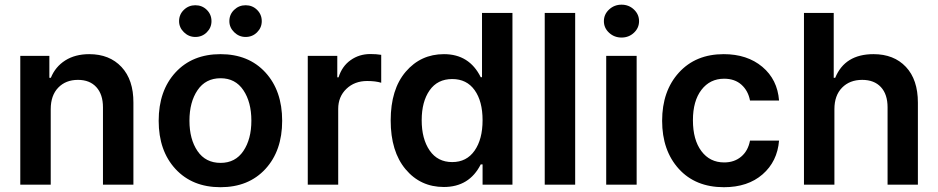

<svg xmlns="http://www.w3.org/2000/svg" viewBox="-20 -782 3971 813"><path d="M194.8 -319.8V0H65.9V-545.4H189V-452.6H195.3Q214.4 -499.5 256.3 -526.1Q298.3 -552.7 357.9 -552.7Q443.8 -552.7 494.6 -498.3Q545.4 -443.8 544.9 -347.2V0H416V-327.6Q416 -382.3 387.9 -413.1Q359.9 -443.8 310.1 -443.8Q258.3 -443.8 226.6 -410.9Q194.8 -377.9 194.8 -319.8Z M807.1 -625.5Q779.3 -625.5 758.8 -645.5Q738.3 -665.5 738.3 -692.4Q738.3 -720.7 758.5 -740.2Q778.8 -759.8 807.1 -759.8Q835.9 -759.8 855.7 -740.2Q875.5 -720.7 875.5 -692.4Q875.5 -665 855.7 -645.3Q835.9 -625.5 807.1 -625.5ZM1020 -625.5Q992.2 -625.5 971.7 -645.5Q951.2 -665.5 951.2 -692.4Q951.2 -720.7 971.4 -740.2Q991.7 -759.8 1020 -759.8Q1048.8 -759.8 1068.6 -740.2Q1088.4 -720.7 1088.4 -692.4Q1088.4 -665 1068.6 -645.3Q1048.8 -625.5 1020 -625.5ZM651.9 -270.5Q651.9 -397.9 723.1 -475.3Q794.4 -552.7 913.6 -552.7Q1032.7 -552.7 1103.8 -475.3Q1174.8 -397.9 1174.8 -270.5Q1174.8 -143.6 1103.8 -66.4Q1032.7 10.7 913.6 10.7Q794.4 10.7 723.1 -66.4Q651.9 -143.6 651.9 -270.5ZM914.1 -92.3Q976.6 -92.3 1010.5 -142.6Q1044.4 -192.9 1044.4 -271Q1044.4 -349.6 1010.5 -400.1Q976.6 -450.7 914.1 -450.7Q850.6 -450.7 816.4 -400.1Q782.2 -349.6 782.2 -271Q782.2 -192.4 816.4 -142.3Q850.6 -92.3 914.1 -92.3Z M1283.2 0V-545.4H1408.2V-454.6H1413.6Q1428.2 -501.5 1464.6 -527.3Q1501 -553.2 1548.3 -553.2Q1573.7 -553.2 1594.2 -549.8V-431.6Q1570.3 -439 1534.7 -439Q1481.4 -439 1446.8 -405.8Q1412.1 -372.6 1412.1 -320.8V0Z M1859.4 9.8Q1760.3 9.8 1697.3 -65.4Q1634.3 -140.6 1634.3 -272Q1634.3 -403.8 1698 -478.3Q1761.7 -552.7 1859.9 -552.7Q1967.3 -552.7 2015.6 -455.1H2021V-727.1H2149.9V0H2023.4V-85.9H2015.6Q1967.3 9.8 1859.4 9.8ZM1895 -95.7Q1955.6 -95.7 1989.5 -144Q2023.4 -192.4 2023.4 -272.9Q2023.4 -353.5 1989.7 -400.4Q1956.1 -447.3 1895 -447.3Q1832.5 -447.3 1799.1 -399.4Q1765.6 -351.6 1765.6 -272.9Q1765.6 -193.8 1799.3 -144.8Q1833 -95.7 1895 -95.7Z M2415.5 -727.1V0H2286.6V-727.1Z M2664.3 -643.3Q2642.6 -623 2611.8 -623Q2581.1 -623 2559.1 -643.3Q2537.1 -663.6 2537.1 -692.4Q2537.1 -721.2 2559.1 -741.7Q2581.1 -762.2 2611.8 -762.2Q2642.6 -762.2 2664.3 -741.7Q2686 -721.2 2686 -692.4Q2686 -663.6 2664.3 -643.3ZM2546.9 0V-545.4H2675.8V0Z M3045.4 10.7Q2924.8 10.7 2854.2 -67.1Q2783.7 -145 2783.7 -270.5Q2783.7 -396.5 2854.7 -474.6Q2925.8 -552.7 3044.4 -552.7Q3144 -552.7 3208 -499Q3272 -445.3 3278.8 -356.4H3155.8Q3147.9 -397.9 3119.6 -423.3Q3091.3 -448.7 3046.4 -448.7Q2986.3 -448.7 2950.2 -401.6Q2914.1 -354.5 2914.1 -272.9Q2914.1 -189.9 2950 -142.1Q2985.8 -94.2 3046.4 -94.2Q3089.4 -94.2 3118.4 -118.7Q3147.5 -143.1 3155.8 -186.5H3278.8Q3271.5 -98.1 3209 -43.7Q3146.5 10.7 3045.4 10.7Z M3513.2 -319.8V0H3384.3V-727.1H3510.3V-452.6H3516.6Q3557.6 -552.7 3678.7 -552.7Q3765.1 -552.7 3815.9 -498.8Q3866.7 -444.8 3866.7 -347.2V0H3738.3V-327.6Q3738.3 -382.8 3710 -413.3Q3681.6 -443.8 3630.9 -443.8Q3578.1 -443.8 3545.7 -410.9Q3513.2 -377.9 3513.2 -319.8Z"/></svg>

Font: Interop SemBd
Style: Regular
Weight: 600
Designer: Rasmus Andersson, Google, Jang Haemin
Foundry: jhaemin
Version: Version 1.007